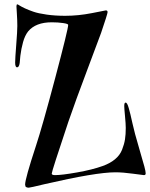

<svg xmlns="http://www.w3.org/2000/svg" viewBox="-20 -750 693 887"><path d="M98 112Q96 106 96 103Q96 76 146 -76Q176 -167 235.5 -391.5Q295 -616 295 -635Q295 -640 271.5 -643.5Q248 -647 219 -647Q145 -647 110 -605Q95 -586 86.5 -555.5Q78 -525 74 -492L71 -459Q68 -439 59 -439Q50 -439 50 -461Q50 -480 55 -543Q60 -606 60 -630Q60 -657 58 -686Q56 -715 56 -720Q56 -730 60 -730Q62 -730 70.5 -724.5Q79 -719 95 -711.5Q111 -704 134 -696Q157 -688 196 -682.5Q235 -677 281 -677Q342 -677 405 -689.5Q468 -702 469 -702Q477 -702 477 -694Q477 -686 447 -598Q436 -567 382.5 -425.5Q329 -284 296 -188Q219 42 219 52Q219 59 234 59Q266 59 336.5 46.5Q407 34 454 17Q488 5 511 -14Q534 -33 544 -58.5Q554 -84 557.5 -106.5Q561 -129 561 -159Q561 -177 557.5 -213.5Q554 -250 554 -260Q554 -276 560 -276Q564 -276 567.5 -270Q571 -264 575 -250Q579 -236 582.5 -221.5Q586 -207 592 -180Q598 -153 604 -131Q614 -94 627.5 -48.5Q641 -3 647 19.5Q653 42 653 51Q653 59 645 59Q641 59 594.5 52.5Q548 46 513 46Q423 46 185 101Q119 117 113 117Q103 117 98 112Z"/></svg>

Font: Henny Penny
Style: Regular
Weight: 400
Designer: Olga Umpeleva
Foundry: Brownfox
Version: Version 1.001